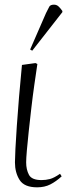

<svg xmlns="http://www.w3.org/2000/svg" viewBox="-20 -788 318 822"><path d="M139 14Q84 14 64 -17.5Q44 -49 44 -93Q44 -110 46 -150.5Q48 -191 52 -248.5Q56 -306 61.5 -373Q67 -440 74 -510L132 -518L140 -514Q134 -474 127 -425Q120 -376 114 -324Q108 -272 103 -225.5Q98 -179 95 -144Q92 -109 92 -93Q92 -62 104 -39.5Q116 -17 158 -17Q176 -17 193.5 -21.5Q211 -26 237 -44L244 -33Q220 -11 195.5 1.5Q171 14 139 14ZM118 -571 109 -576 177 -732Q186 -751 191 -759.5Q196 -768 211 -768Q222 -768 230 -761Q238 -754 247 -741V-736Z"/></svg>

Font: Literata 72pt ExtraLight
Style: Italic
Weight: 200
Italic angle: -2°
Designer: Latin by Veronika Burian and Jose Scaglione. Greek by Irene Vlachou. Cyrillic by Vera Evstafieva
Foundry: TypeTogether
Version: Version 3.002